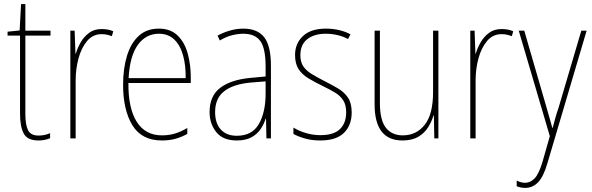

<svg xmlns="http://www.w3.org/2000/svg" viewBox="-20 -677 2895 939"><path d="M169 -14Q185 -14 200 -17.5Q215 -21 225 -26V-1Q213 4 199.5 7Q186 10 168 10Q114 10 96 -24Q78 -58 78 -121V-503H17V-522L76 -528L83 -657H104V-527H227V-503H104V-120Q104 -67 117 -40.5Q130 -14 169 -14Z M477 -535Q492 -535 506.5 -532.5Q521 -530 534 -524L527 -500Q517 -504 504.5 -507Q492 -510 477 -510Q434 -510 406 -476.5Q378 -443 364 -391.5Q350 -340 350 -284V0H324V-527H345L349 -415H351Q359 -443 375 -470.5Q391 -498 416 -516.5Q441 -535 477 -535Z M757 -537Q814 -537 848.5 -503.5Q883 -470 898 -415.5Q913 -361 913 -298V-271H608Q607 -147 649 -81Q691 -15 772 -15Q806 -15 834.5 -23.5Q863 -32 896 -51V-22Q869 -7 839 1.5Q809 10 772 10Q673 10 627.5 -64.5Q582 -139 582 -262Q582 -342 601 -404Q620 -466 658.5 -501.5Q697 -537 757 -537ZM757 -512Q694 -512 654.5 -458Q615 -404 609 -295H888Q889 -356 875.5 -405.5Q862 -455 832.5 -483.5Q803 -512 757 -512Z M1170 -537Q1239 -537 1272 -495Q1305 -453 1305 -355V0H1283L1281 -96H1279Q1271 -70 1254.5 -45.5Q1238 -21 1209.5 -5.5Q1181 10 1138 10Q1070 10 1037.5 -31Q1005 -72 1005 -129Q1005 -208 1057 -247.5Q1109 -287 1204 -296L1279 -303V-351Q1279 -441 1253 -476.5Q1227 -512 1170 -512Q1145 -512 1116 -505Q1087 -498 1055 -479L1044 -503Q1074 -519 1106 -528Q1138 -537 1170 -537ZM1204 -273Q1120 -265 1076 -230.5Q1032 -196 1032 -129Q1032 -74 1060 -43.5Q1088 -13 1138 -13Q1213 -13 1246 -70.5Q1279 -128 1279 -220V-279Z M1700 -127Q1700 -64 1662 -27Q1624 10 1547 10Q1504 10 1470 0Q1436 -10 1415 -22V-53Q1443 -36 1477 -26Q1511 -16 1547 -16Q1612 -16 1642.5 -45.5Q1673 -75 1673 -128Q1673 -164 1658.5 -186.5Q1644 -209 1618 -224.5Q1592 -240 1557 -257Q1520 -275 1489 -293.5Q1458 -312 1440.5 -338.5Q1423 -365 1423 -408Q1423 -464 1461.5 -500.5Q1500 -537 1574 -537Q1609 -537 1640 -529.5Q1671 -522 1694 -509L1682 -486Q1661 -498 1632 -505Q1603 -512 1573 -512Q1517 -512 1483 -485.5Q1449 -459 1449 -407Q1449 -374 1463 -353Q1477 -332 1503 -316Q1529 -300 1564 -282Q1600 -264 1631.5 -245.5Q1663 -227 1681.5 -200Q1700 -173 1700 -127Z M2124 -527V0H2104L2102 -112H2100Q2091 -82 2073.5 -54Q2056 -26 2025.5 -8Q1995 10 1948 10Q1812 10 1812 -167V-527H1838V-173Q1838 -90 1867 -52.5Q1896 -15 1950 -15Q2016 -15 2057 -66.5Q2098 -118 2098 -227V-527Z M2433 -535Q2448 -535 2462.5 -532.5Q2477 -530 2490 -524L2483 -500Q2473 -504 2460.5 -507Q2448 -510 2433 -510Q2390 -510 2362 -476.5Q2334 -443 2320 -391.5Q2306 -340 2306 -284V0H2280V-527H2301L2305 -415H2307Q2315 -443 2331 -470.5Q2347 -498 2372 -516.5Q2397 -535 2433 -535Z M2517 -527H2544L2653 -151Q2667 -103 2672 -84.5Q2677 -66 2681 -52H2683Q2690 -79 2696.5 -102Q2703 -125 2712 -151L2823 -527H2849L2657 122Q2638 187 2611.5 214.5Q2585 242 2548 242Q2529 242 2507 234V206Q2528 217 2548 217Q2573 217 2594 196Q2615 175 2633 115L2669 -11Z"/></svg>

Font: Noto Sans Bengali Condensed Thin
Style: Regular
Weight: 100
Width: 3
Designer: Joana Ranito - Universal Thirst; Jelle Bosma - Monotype Design Team
Foundry: Universal Thirst ehf.
Version: Version 3.000; ttfautohint (v1.8.4.7-5d5b)